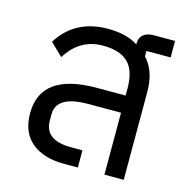

<svg xmlns="http://www.w3.org/2000/svg" viewBox="-93 -696 781 788"><g transform="rotate(15 298.0 -302.5)"><path d="M556 -535H453V-512Q500 -462 500 -375V0H418V-263H279Q144 -263 144 -183V-157Q144 -73 256 -73H305V0H246Q158 0 108 -42Q58 -84 58 -165Q58 -336 296 -336H418V-366Q418 -441 383.5 -475.5Q349 -510 276 -510Q177 -510 122 -420L69 -471Q138 -582 278 -582Q358 -582 406 -550V-557Q406 -579 422 -592Q438 -605 464 -605H556Z"/></g></svg>

Font: Anuphan
Style: Regular
Weight: 400
Designer: Mike Abbink, Paul van der Laan, Pieter van Rosmalen, Mint Tantisuwanna
Foundry: Bold Monday; Cadson Demak
Version: Version 3.002;hotconv 1.0.109;makeotfexe 2.5.65596